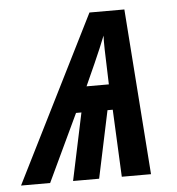

<svg xmlns="http://www.w3.org/2000/svg" viewBox="-100 -582 573 623"><g transform="rotate(-5 186.0 -270.0)"><path d="M-56.2 0 213.9 -540H327.6L367.2 0H272L261.7 -219.2H244.6L198.2 0H113.3L159.7 -219.2H142.1L38.6 0ZM183.6 -302.2H256.3Q253.4 -381.8 252.7 -415Q252 -448.2 252.9 -461.4Q245.1 -441.9 236.6 -421.6Q228 -401.4 215.6 -373.3Q203.1 -345.2 183.6 -302.2Z"/></g></svg>

Font: Open Sans Condensed SemiBold
Style: Italic
Weight: 600
Width: 3
Italic angle: -12°
Designer: Monotype Design Team
Foundry: Monotype Imaging Inc.
Version: Version 3.000; ttfautohint (v1.8.4)